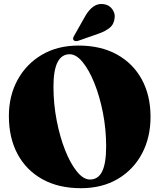

<svg xmlns="http://www.w3.org/2000/svg" viewBox="-20 -949 817 984"><path d="M382.5 -715.5Q496.5 -715.5 579.2 -669.8Q662 -624 706.8 -541.8Q751.5 -459.5 751.5 -350Q751.5 -244.5 707.8 -162Q664 -79.5 583.8 -32Q503.5 15.5 394.5 15.5Q280.5 15.5 197.8 -30.2Q115 -76 70.2 -159Q25.5 -242 25.5 -354.5Q25.5 -457.5 69.8 -539Q114 -620.5 194.2 -668Q274.5 -715.5 382.5 -715.5ZM524 -199Q524 -287 507.5 -371Q491 -455 463.8 -522.8Q436.5 -590.5 403.5 -630.8Q370.5 -671 337 -671Q254 -671 254 -505.5Q254 -416.5 270.5 -331.5Q287 -246.5 314.2 -178.2Q341.5 -110 374.5 -69.5Q407.5 -29 441 -29Q483.5 -29 503.8 -70.8Q524 -112.5 524 -199ZM417.5 -867.5Q435.5 -898.5 458.2 -915Q481 -931.5 509.5 -928Q539.5 -924.5 555.2 -902.2Q571 -880 567.5 -857.5Q564.5 -824.5 542 -806.5Q519.5 -788.5 486.5 -777L381 -740Q375 -738 368 -738.2Q361 -738.5 357 -743.5Q351 -751 359.5 -765Z"/></svg>

Font: Fraunces 72pt Black
Style: Regular
Weight: 900
Version: Version 1.000;[0bf87f6ff]